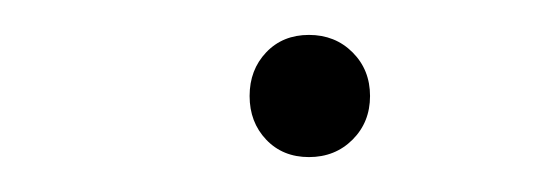

<svg xmlns="http://www.w3.org/2000/svg" viewBox="-20 -233 307 110"><path d="M157 -143Q142 -143 132.5 -153Q123 -163 123 -178Q123 -193 132.5 -203Q142 -213 157 -213Q172 -213 182 -203Q192 -193 192 -178Q192 -163 182 -153Q172 -143 157 -143Z"/></svg>

Font: Ms Madi
Style: Regular
Weight: 400
Designer: Robert E. Leuschke
Foundry: Robert E. Leuschke
Version: Version 1.010; ttfautohint (v1.8.3)